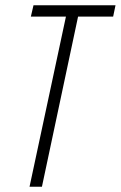

<svg xmlns="http://www.w3.org/2000/svg" viewBox="-20 -708 458 728"><path d="M92 0 230 -645H97L107 -688H418L409 -645H276L139 0Z"/></svg>

Font: Saira Condensed ExtraLight
Style: Italic
Weight: 250
Width: 3
Italic angle: -12°
Designer: Hector Gatti with collaboration of the Omnibus-Type team
Foundry: Omnibus-Type
Version: Version 1.101